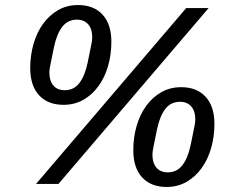

<svg xmlns="http://www.w3.org/2000/svg" viewBox="-20 -730 947 762"><path d="M123 0 719 -698H808L212 0ZM232 -314Q170 -314 135 -352Q100 -390 100 -460Q100 -510 113 -555.5Q126 -601 151 -635.5Q176 -670 211 -690Q246 -710 290 -710Q352 -710 387 -672Q422 -634 422 -564Q422 -514 409 -468.5Q396 -423 371 -388.5Q346 -354 311 -334Q276 -314 232 -314ZM237 -372Q273 -372 295 -400.5Q317 -429 328 -482L341 -546Q343 -554 344.5 -564.5Q346 -575 346 -583Q346 -615 330 -633.5Q314 -652 285 -652Q249 -652 227 -623.5Q205 -595 194 -542L181 -478Q179 -470 177.5 -459.5Q176 -449 176 -441Q176 -409 192 -390.5Q208 -372 237 -372ZM641 12Q579 12 544 -26Q509 -64 509 -134Q509 -184 522 -229.5Q535 -275 560 -309.5Q585 -344 620 -364Q655 -384 699 -384Q761 -384 796 -346Q831 -308 831 -238Q831 -188 818 -142.5Q805 -97 780 -62.5Q755 -28 720 -8Q685 12 641 12ZM646 -46Q682 -46 704 -74.5Q726 -103 737 -156L750 -220Q752 -228 753.5 -238.5Q755 -249 755 -257Q755 -289 739 -307.5Q723 -326 694 -326Q658 -326 636 -297.5Q614 -269 603 -216L590 -152Q588 -144 586.5 -133.5Q585 -123 585 -115Q585 -83 601 -64.5Q617 -46 646 -46Z"/></svg>

Font: IBM Plex Sans Text
Style: Italic
Weight: 450
Italic angle: -11°
Designer: Mike Abbink, Paul van der Laan, Pieter van Rosmalen
Foundry: Bold Monday
Version: Version 3.005